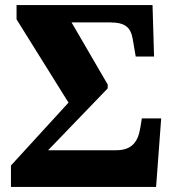

<svg xmlns="http://www.w3.org/2000/svg" viewBox="-20 -734 697 754"><path d="M593 0 613 -269H537L531 -232C522 -177 498 -144 436 -144H169L403 -387V-402L261 -646H412C472 -646 493 -626 501 -582L513 -512H585L579 -714H45V-658L249 -331L23 -84V0Z"/></svg>

Font: UArctic Serif Black
Style: Regular
Weight: 900
Designer: Customization by Puisto advertising & original work Monotype Design Team
Foundry: Monotype Imaging Inc.
Version: Version 2.004